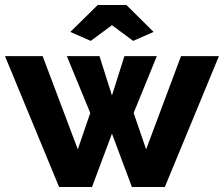

<svg xmlns="http://www.w3.org/2000/svg" viewBox="-24 -750 898 770"><path d="M702 -525H854L637 0H505L425 -214L345 0H213L-4 -525H147L288 -151L338 -297L244 -525H375L425 -367L475 -525H605L512 -297L562 -151ZM258 -622 368 -730H483L592 -622L510 -586L425 -649L340 -586Z"/></svg>

Font: Raleway ExtraBold
Style: Regular
Weight: 800
Designer: Matt McInerney, Pablo Impallari, Rodrigo Fuenzalida
Foundry: Matt McInerney, Pablo Impallari, Rodrigo Fuenzalida
Version: Version 4.026